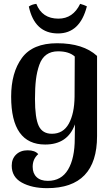

<svg xmlns="http://www.w3.org/2000/svg" viewBox="-20 -752 584 999"><path d="M284 -655Q360 -655 397 -732Q419 -726 432 -719Q396 -578 282 -578Q160 -578 130 -718Q145 -729 169 -732Q199 -655 284 -655ZM225 227Q146 227 93.5 198Q41 169 41 110Q41 74 64 52Q87 30 124 30Q162 30 179 50Q150 75 150 116Q150 150 170.5 169.5Q191 189 229 189Q299 189 334 130.5Q369 72 369 -32Q369 -81 370 -105Q332 0 215 0Q38 0 38 -249Q38 -374 94 -450.5Q150 -527 277 -527Q413 -527 485 -461V-44Q485 227 225 227ZM250 -56Q309 -56 338 -108.5Q367 -161 368 -249L369 -458Q339 -485 282 -485Q246 -485 221.5 -467.5Q197 -450 184.5 -414.5Q172 -379 167 -337.5Q162 -296 162 -237Q162 -138 181.5 -97Q201 -56 250 -56Z"/></svg>

Font: Arima Koshi Semi Bold
Style: Regular
Weight: 600
Designer: Joana Correia and Natanael Gama
Foundry: NDISCOVER
Version: Version 1.019;PS 001.019;hotconv 1.0.88;makeotf.lib2.5.64775